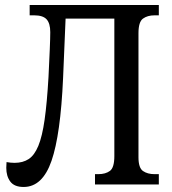

<svg xmlns="http://www.w3.org/2000/svg" viewBox="-20 -734 683 764"><path d="M74 10Q37 10 21 -11.5Q5 -33 5 -66Q5 -77 6 -89Q23 -86 38 -86Q71 -86 94 -101Q117 -116 132.5 -153.5Q148 -191 157.5 -257.5Q167 -324 173 -428Q176 -489 178 -536Q180 -583 180 -606Q180 -641 165.5 -657Q151 -673 116 -673H98V-714H612V-673H595Q567 -673 549 -660Q531 -647 531 -602V-108Q531 -66 549 -53.5Q567 -41 595 -41H612V0H358V-41H371Q400 -41 417.5 -54Q435 -67 435 -113V-660H241L231 -423Q221 -198 185 -94Q149 10 74 10Z"/></svg>

Font: Noto Serif Condensed
Style: Regular
Weight: 400
Width: 3
Designer: Monotype Design Team
Foundry: Monotype Imaging Inc.
Version: Version 2.013; ttfautohint (v1.8.4.7-5d5b)